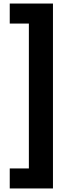

<svg xmlns="http://www.w3.org/2000/svg" viewBox="-20 -820 383 1084"><path d="M35 244V131H143V-687H35V-800H279V244Z"/></svg>

Font: Noto Sans Tamil Condensed ExtraBold
Style: Regular
Weight: 800
Width: 3
Designer: Jelle Bosma - Monotype Design Team
Foundry: Monotype Imaging Inc.
Version: Version 2.004; ttfautohint (v1.8.4.7-5d5b)